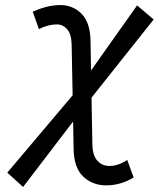

<svg xmlns="http://www.w3.org/2000/svg" viewBox="-20 -723 627 759"><path d="M71.3 16.1 8.8 -40.5 267.1 -346.2 263.2 -546.4Q262.7 -587.4 245.8 -606.9Q229 -626.5 205.1 -626.5Q169.4 -626.5 133.8 -607.9L109.4 -676.8Q141.6 -690.9 168.2 -697Q194.8 -703.1 217.8 -703.1Q267.6 -703.1 302 -668.9Q336.4 -634.8 337.9 -562L339.8 -444.3L522 -701.7L587.4 -646L341.8 -336.9L345.2 -150.4Q346.2 -107.9 365.2 -87.4Q384.3 -66.9 412.6 -66.9Q447.3 -66.9 482.9 -90.8L508.3 -21.5Q481 -4.9 454.1 2.4Q427.2 9.8 399.9 9.8Q345.7 9.8 308.8 -25.1Q272 -60.1 271 -134.8L269 -242.7Z"/></svg>

Font: Cascadia Code NF SemiLight
Style: Italic
Weight: 350
Italic angle: -10°
Monospace: yes
Designer: Aaron Bell
Foundry: Saja Typeworks
Version: Version 2404.023; ttfautohint (v1.8.4)